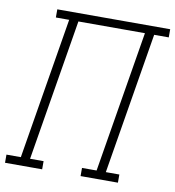

<svg xmlns="http://www.w3.org/2000/svg" viewBox="-97 -808 804 881"><g transform="rotate(10 305.0 -367.5)"><path d="M-15 0V-38H52L161 -697H99V-735H625V-697H557L448 -38H511V0H337V-38H405L514 -697H204L95 -38H158V0Z"/></g></svg>

Font: Iosevka Curly Slab XLtExObl
Style: Regular
Weight: 200
Width: 7
Italic angle: -9°
Monospace: yes
Designer: Belleve Invis
Foundry: Belleve Invis
Version: Version 11.0.0; ttfautohint (v1.8.3)